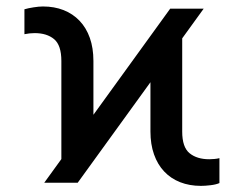

<svg xmlns="http://www.w3.org/2000/svg" viewBox="-20 -573 765 602"><path d="M118.7 0 513.7 -545.9H618.7L223.6 0ZM172.4 -21V-381.8Q172.4 -431.2 149.7 -450.2Q127 -469.2 88.4 -469.2Q81.1 -469.2 72.5 -468.3Q64 -467.3 56.6 -465.8V-543.9Q68.4 -547.4 85.2 -550Q102.1 -552.7 114.7 -552.7Q150.4 -552.7 179.4 -541.3Q208.5 -529.8 229.5 -507.8Q250.5 -485.8 261.7 -454.1Q272.9 -422.4 272.9 -381.8V-111.3ZM609.9 9.8Q574.2 9.8 544.9 -1.7Q515.6 -13.2 494.9 -35.2Q474.1 -57.1 462.9 -88.9Q451.7 -120.6 451.7 -160.6V-433.6L551.3 -524.9V-160.2Q551.3 -111.3 574.5 -92.5Q597.7 -73.7 636.2 -73.7Q643.1 -73.7 651.9 -74.5Q660.6 -75.2 668 -77.1V1Q656.7 5.9 639.6 7.8Q622.6 9.8 609.9 9.8Z"/></svg>

Font: Adwaita Sans
Style: Regular
Weight: 400
Designer: Rasmus Andersson
Foundry: rsms
Version: Version 4.001;git-9221beed3